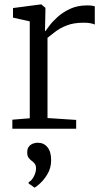

<svg xmlns="http://www.w3.org/2000/svg" viewBox="-20 -584 474 871"><path d="M36 0V-41L115 -47.5V-487L39 -504V-547.5L164.5 -564H167.5L186 -548.5V-531.5L184 -442.5L186 -443Q190.5 -449 204.2 -467.5Q218 -486 241.5 -507.2Q265 -528.5 298.2 -544Q331.5 -559.5 375.5 -559.5Q389.5 -559.5 397.2 -558.2Q405 -557 410 -555.5V-472.5Q406.5 -475 393.2 -478Q380 -481 360.5 -481Q314.5 -481 283.8 -469Q253 -457 232 -441Q211 -425 195.5 -412.5V-48.5L325.5 -40V0ZM212 142.5Q212 177.5 195.8 204.8Q179.5 232 161.5 248.2Q143.5 264.5 137.5 267H136.5L110 248.5V242.5Q125 234.5 134.2 215.2Q143.5 196 143.5 181Q143.5 166 137 158Q130.5 150 122.5 144.5Q115 139 109.2 131Q103.5 123 103.5 107.5Q103.5 89.5 111.8 80Q120 70.5 131 67Q142 63.5 149.5 63.5H151.5Q179 63.5 195.5 84Q212 104.5 212 142.5Z"/></svg>

Font: Merriweather 24pt Light
Style: Regular
Weight: 300
Designer: Eben Sorkin
Foundry: Eben Sorkin
Version: Version 2.100